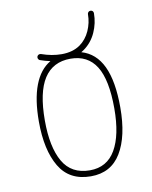

<svg xmlns="http://www.w3.org/2000/svg" viewBox="-77 -707 612 771"><g transform="rotate(-10 229.5 -321.5)"><path d="M371.1 -246.1Q371.1 -362.8 336.7 -418Q302.2 -473.1 231.9 -473.1Q160.2 -473.1 124 -417.2Q87.9 -361.3 87.9 -246.1Q87.9 -137.7 122.3 -77.9Q156.7 -18.1 231.9 -18.1Q301.8 -18.1 336.4 -77.6Q371.1 -137.2 371.1 -246.1ZM63.5 -246.1Q63.5 -335.9 85.7 -394Q107.9 -452.1 151.4 -477.5Q130.4 -481.9 110.8 -488.8Q107.4 -489.7 105 -493.2Q102.5 -496.6 102.5 -500.5Q102.5 -505.9 106.2 -509.3Q109.9 -512.7 114.7 -512.7Q117.2 -512.7 118.7 -512.2Q161.1 -497.1 201.2 -497.1Q246.1 -497.1 276.4 -518.1Q303.7 -537.6 318.1 -569.8Q332.5 -602.1 332.5 -636.7Q332.5 -642.1 336.2 -645.5Q339.8 -648.9 344.7 -648.9Q350.1 -648.9 353.5 -645.5Q356.9 -642.1 356.9 -636.7Q356.9 -596.2 340.1 -558.8Q323.2 -521.5 291 -498.5L279.8 -491.2Q337.9 -474.6 366.7 -413.8Q395.5 -353 395.5 -246.1Q395.5 -127.9 354.7 -60.8Q314 6.3 231.9 6.3Q144.5 6.3 104 -61.8Q63.5 -129.9 63.5 -246.1Z"/></g></svg>

Font: Velvelyne Light
Style: Regular
Weight: 200
Designer: Manon Van der Borght et Mariel Nils
Foundry: Velvetyne
Version: Version 1.070